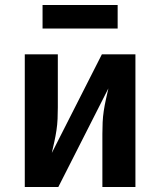

<svg xmlns="http://www.w3.org/2000/svg" viewBox="-20 -747 640 767"><path d="M79 0V-530H211V-318Q211 -295 210 -272Q209 -249 205.5 -226Q202 -203 197 -180.5Q192 -158 187 -136L387 -530H521V0H389V-212Q389 -235 390 -258Q391 -281 394.5 -304Q398 -327 403 -349.5Q408 -372 413 -394L213 0ZM150 -633V-727H450V-633Z"/></svg>

Font: Iosevka Curly XBdEx
Style: Regular
Weight: 800
Width: 7
Monospace: yes
Designer: Belleve Invis
Foundry: Belleve Invis
Version: Version 11.1.0; ttfautohint (v1.8.3)